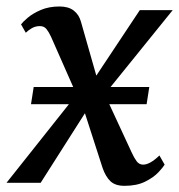

<svg xmlns="http://www.w3.org/2000/svg" viewBox="-38 -578 566 607"><path d="M355.5 9.5Q326.5 9.5 311.2 -5Q296 -19.5 286.5 -46.5L230.5 -220L90.5 0H-17.5L204 -279L123 -462.5Q116.5 -476.5 109 -486Q101.5 -495.5 88 -495.5Q74 -495.5 62.5 -488.8Q51 -482 43.5 -474.5L28.5 -501Q33.5 -508 49.5 -521.8Q65.5 -535.5 91 -546.5Q116.5 -557.5 150.5 -557.5Q178.5 -557.5 195.2 -544.5Q212 -531.5 218 -509L266.5 -339L404 -546H508L293 -280L378.5 -95.5Q386 -79 394 -68.2Q402 -57.5 414.5 -57.5Q436 -57.5 466 -86.5L482.5 -57.5Q477.5 -49 462.5 -33Q447.5 -17 421 -3.8Q394.5 9.5 355.5 9.5ZM434 -303 425.5 -248.5H60L68.5 -303Z"/></svg>

Font: Merriweather Text Regular
Style: Italic
Weight: 400
Italic angle: -7.8°
Designer: Eben Sorkin
Foundry: Eben Sorkin
Version: Version 2.100; ttfautohint (v1.7.19-72a1) -l 8 -r 50 -G 200 